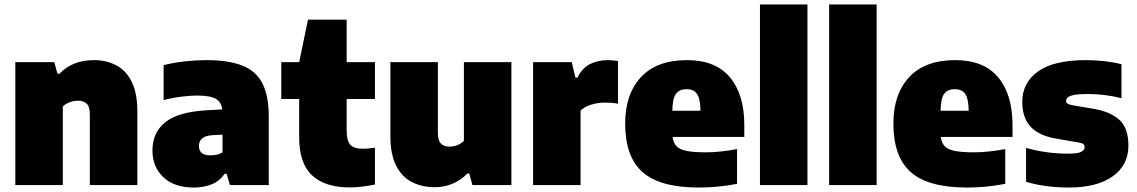

<svg xmlns="http://www.w3.org/2000/svg" viewBox="-20 -828 5086 859"><path d="M48.5 0V-550H223L237 -498H246Q304 -559 400 -559Q456 -559 500 -536Q544 -513 569.2 -462.2Q594.5 -411.5 594.5 -329V0H382V-315Q382 -351 368 -364.2Q354 -377.5 329 -377.5Q309 -377.5 290.8 -370.2Q272.5 -363 261 -351.5V0Z M848 11Q759 11 710.5 -35.5Q662 -82 662 -154.5Q662 -235.5 720.2 -281.8Q778.5 -328 909.5 -335L974.5 -338.5Q970 -372 945 -386.2Q920 -400.5 861.5 -400.5Q829.5 -400.5 788.8 -395.2Q748 -390 712 -380V-536.5Q756.5 -548 807.5 -553.5Q858.5 -559 902 -559Q1001.5 -559 1063.2 -535Q1125 -511 1153.8 -455.5Q1182.5 -400 1182.5 -305V0H1008.5L994 -50.5H985Q962 -17 926.2 -3Q890.5 11 848 11ZM870 -175Q870 -133 921.5 -133Q934.5 -133 948.8 -135.8Q963 -138.5 975.5 -146V-225.5L933 -223.5Q899.5 -221.5 884.8 -209Q870 -196.5 870 -175Z M1544.5 10.5Q1434.5 10.5 1376.5 -43.2Q1318.5 -97 1318.5 -212.5V-385H1238.5V-550H1318.5L1358 -740H1531V-550H1657.5V-385H1531V-245.5Q1531 -197.5 1547.5 -180Q1564 -162.5 1605.5 -162.5Q1617 -162.5 1629.5 -163.8Q1642 -165 1657.5 -167.5V-2.5Q1635 2.5 1604.2 6.5Q1573.5 10.5 1544.5 10.5Z M1924.5 9.5Q1867.5 9.5 1822.8 -13.5Q1778 -36.5 1752.2 -87Q1726.5 -137.5 1726.5 -219.5V-550H1939V-235Q1939 -199 1952.8 -185.5Q1966.5 -172 1989.5 -172Q2029.5 -172 2055.5 -198V-550H2268V0H2093.5L2079.5 -52H2071.5Q2011 9.5 1924.5 9.5Z M2365 0V-550H2538L2554.5 -480.5H2563.5Q2583.5 -522.5 2618.8 -540.8Q2654 -559 2699.5 -559Q2711.5 -559 2723.8 -557.8Q2736 -556.5 2745 -555V-364Q2731 -367 2715 -368Q2699 -369 2686 -369Q2654 -369 2623.8 -359.5Q2593.5 -350 2577.5 -333V0Z M3106.5 11Q2933 11 2855 -57.8Q2777 -126.5 2777 -275.5Q2777 -407 2847.8 -483Q2918.5 -559 3054 -559Q3181.5 -559 3245.8 -482Q3310 -405 3310 -268.5V-215.5H2989Q2992 -190 3005.8 -174.8Q3019.5 -159.5 3050.8 -153Q3082 -146.5 3137.5 -146.5Q3170 -146.5 3206.5 -150.5Q3243 -154.5 3277.5 -161V-5.5Q3230.5 3.5 3189 7.2Q3147.5 11 3106.5 11ZM3051.5 -429Q3019.5 -429 3004.2 -408.2Q2989 -387.5 2988 -332.5H3114Q3113 -387 3098.2 -408Q3083.5 -429 3051.5 -429Z M3380 0V-808H3592.5V0Z M3689.5 0V-808H3902V0Z M4306.5 11Q4133 11 4055 -57.8Q3977 -126.5 3977 -275.5Q3977 -407 4047.8 -483Q4118.5 -559 4254 -559Q4381.5 -559 4445.8 -482Q4510 -405 4510 -268.5V-215.5H4189Q4192 -190 4205.8 -174.8Q4219.5 -159.5 4250.8 -153Q4282 -146.5 4337.5 -146.5Q4370 -146.5 4406.5 -150.5Q4443 -154.5 4477.5 -161V-5.5Q4430.5 3.5 4389 7.2Q4347.5 11 4306.5 11ZM4251.5 -429Q4219.5 -429 4204.2 -408.2Q4189 -387.5 4188 -332.5H4314Q4313 -387 4298.2 -408Q4283.5 -429 4251.5 -429Z M4762 11Q4710.5 11 4661.2 4.5Q4612 -2 4570.5 -14.5V-166.5Q4610.5 -154.5 4659.2 -147.5Q4708 -140.5 4758 -140.5Q4801.5 -140.5 4817 -148.5Q4832.5 -156.5 4832.5 -169.5Q4832.5 -178.5 4827 -183.2Q4821.5 -188 4806 -190.5L4707 -207.5Q4628 -220.5 4590.8 -261.2Q4553.5 -302 4553.5 -372Q4553.5 -457.5 4623.8 -508.2Q4694 -559 4839.5 -559Q4882.5 -559 4924.5 -554Q4966.5 -549 4997.5 -540.5V-388.5Q4966.5 -397 4926.5 -402.2Q4886.5 -407.5 4846 -407.5Q4805 -407.5 4784.2 -403Q4763.5 -398.5 4756.5 -391.2Q4749.5 -384 4749.5 -376.5Q4749.5 -362 4777 -357.5L4876 -340.5Q4947.5 -328 4988 -291.8Q5028.5 -255.5 5028.5 -176.5Q5028.5 -89 4958 -39Q4887.5 11 4762 11Z"/></svg>

Font: Encode Sans Black
Style: Regular
Weight: 900
Designer: Multiple Designers
Foundry: Impallari Type
Version: Version 3.002; ttfautohint (v1.8.3) -l 8 -r 50 -G 200 -x 14 